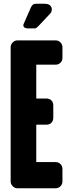

<svg xmlns="http://www.w3.org/2000/svg" viewBox="-20 -1007 378 1027"><path d="M314 -36Q314 -22 303.5 -11Q293 0 277 0H73Q59 0 48 -11Q37 -22 37 -36V-754Q37 -769 48 -780Q59 -791 73 -791H277Q293 -791 303.5 -780Q314 -769 314 -754V-697Q314 -682 303.5 -671.5Q293 -661 277 -661H174V-480H228Q245 -480 255 -470Q265 -460 265 -443V-377Q265 -361 255 -350.5Q245 -340 228 -340H174V-140H277Q293 -140 303.5 -129.5Q314 -119 314 -103ZM146 -969Q151 -978 156.5 -982.5Q162 -987 176 -987H216Q239 -987 248 -978Q257 -969 257 -957Q257 -945 250 -936L187 -869Q174 -855 166 -855H131Q115 -855 108.5 -862Q102 -869 107 -880Z"/></svg>

Font: H.H. Samuel
Style: Regular
Weight: 900
Width: 1
Designer: deFharo
Foundry: deFharo
Version: Version 1.009